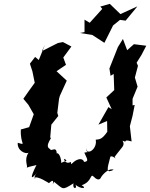

<svg xmlns="http://www.w3.org/2000/svg" viewBox="-20 -947 778 995"><path d="M347 -108C313 -88 301 -145 325 -114C290 -103 290 -95 298 -96C298 -153 266 -169 274 -135C278 -202 246 -156 239 -175C205 -190 261 -246 240 -232L246 -301L282 -346L277 -362L286 -435L290 -450L326 -529L273 -578L322 -611L308 -649L350 -706L306 -729L280 -724L197 -682L213 -715L181 -636L162 -652L135 -617L148 -577L160 -518C140 -490 120 -463 101 -435L127 -404L155 -355L131 -288L88 -276C84 -197 120 -194 72 -207C68 -166 114 -146 128 -156C101 -115 129 -83 117 -77C111 -73 107 -78 169 -92C131 -17 142 -13 175 -57C139 -15 178 -15 157 -24C172 -41 240 7 234 2C276 -38 239 40 260 -5C309 33 300 42 361 3C353 41 392 31 363 -2C380 33 442 35 403 13C459 -6 446 -50 465 -32C495 0 504 -29 504 -29C515 -47 547 -78 569 -67C529 -48 533 -65 552 -135C566 -144 589 -112 574 -134C613 -188 630 -191 615 -218C647 -204 611 -229 662 -214L653 -293L667 -347L678 -403L667 -401V-435L693 -498L679 -545L695 -606L688 -622L713 -662L738 -710L674 -718L639 -687L617 -745L591 -703L547 -592L553 -554L569 -564L572 -480L531 -442L559 -381L542 -392L490 -301L535 -320L536 -264C506 -221 494 -226 476 -223C486 -175 429 -137 426 -180C425 -140 471 -168 417 -156C430 -125 444 -110 415 -108C415 -118 393 -140 349 -96ZM510 -901 445 -829 418 -845V-781L394 -776L458 -766L521 -725L566 -815L608 -849L574 -848L631 -840L692 -914L604 -874L549 -927L500 -913Z"/></svg>

Font: Asimov Aggro
Style: It
Weight: 500
Designer: Google
Version: Version 2.000980; 2014